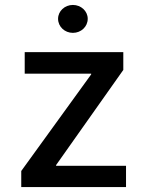

<svg xmlns="http://www.w3.org/2000/svg" viewBox="-20 -757 591 777"><path d="M66 0H490V-86H207V-89L479 -474V-546H80V-459H349V-456L66 -65ZM215 -681C215 -649 242 -624 275 -624C308 -624 335 -649 335 -681C335 -712 308 -737 275 -737C242 -737 215 -712 215 -681Z"/></svg>

Font: Wafeq Medium
Style: Regular
Weight: 500
Designer: Rasmus Andersson & Azza Alameddine
Foundry: Google & TypeTogether
Version: Version 3.000;January 28, 2025;FontCreator 15.0.0.3014 64-bi